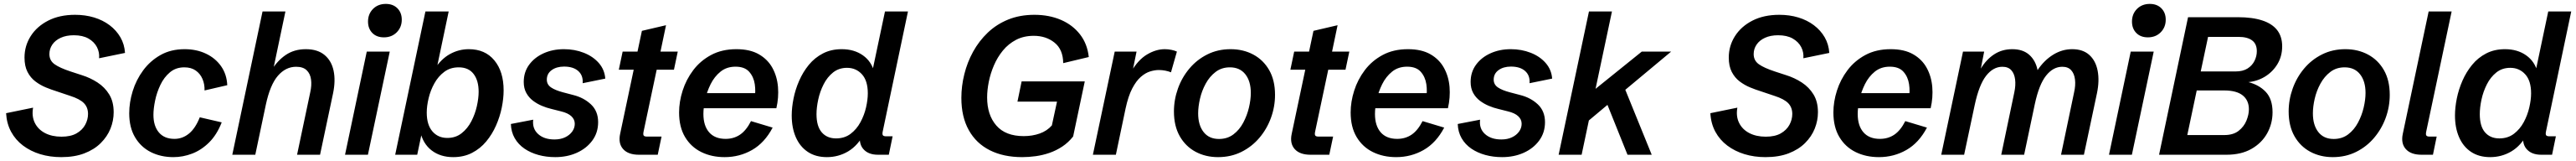

<svg xmlns="http://www.w3.org/2000/svg" viewBox="-20 -791 13190 823"><path d="M293.5 12.2Q235.8 12.2 186 -2.9Q136.2 -18.1 97.9 -46.9Q59.6 -75.7 36.9 -117.4Q14.2 -159.2 11.2 -212.4L149.4 -240.7Q141.6 -196.8 158.2 -163.1Q174.8 -129.4 210.4 -110.8Q246.1 -92.3 294.9 -92.3Q341.8 -92.3 371.6 -109.1Q401.4 -126 416 -152.8Q430.7 -179.7 430.7 -208.5Q430.7 -242.2 409.7 -263.7Q388.7 -285.2 339.8 -300.8L268.6 -324.7Q243.2 -332.5 214.6 -344.2Q186 -356 161.1 -374.8Q136.2 -393.6 120.8 -423.3Q105.5 -453.1 105.5 -496.6Q105.5 -556.6 137.2 -606.4Q168.9 -656.2 227.1 -685.8Q285.2 -715.3 364.3 -715.3Q416.5 -715.3 461.7 -701.7Q506.8 -688 541.3 -662.1Q575.7 -636.2 596.4 -600.6Q617.2 -564.9 620.1 -520.5L487.3 -493.2Q490.2 -523.4 476.3 -550.3Q462.4 -577.1 432.9 -594Q403.3 -610.8 357.9 -610.8Q319.3 -610.8 291 -597.9Q262.7 -585 247.8 -563Q232.9 -541 232.9 -514.6Q232.9 -481.4 259.5 -462.6Q286.1 -443.8 340.8 -425.8L397.9 -407.2Q441.9 -393.6 479.2 -369.4Q516.6 -345.2 539.3 -308.1Q562 -271 562 -217.3Q562 -174.3 545.7 -133.5Q529.3 -92.8 495.8 -59.6Q462.4 -26.4 411.9 -7.1Q361.3 12.2 293.5 12.2Z M867.7 12.2Q803.7 12.2 752.4 -13.4Q701.2 -39.1 671.4 -89.4Q641.6 -139.6 641.6 -211.9Q641.6 -267.6 659.4 -325.2Q677.2 -382.8 713.1 -431.4Q749 -480 802 -509.8Q855 -539.6 925.3 -539.6Q986.3 -539.6 1034.7 -516.6Q1083 -493.7 1112.1 -452.4Q1141.1 -411.1 1143.6 -355.5L1027.3 -328.6Q1028.3 -360.4 1016.8 -387.2Q1005.4 -414.1 982.2 -430.4Q959 -446.8 923.8 -446.8Q880.4 -446.8 850.1 -421.4Q819.8 -396 801.3 -357.2Q782.7 -318.4 774.2 -277.1Q765.6 -235.8 765.6 -204.1Q765.6 -147 793.5 -114Q821.3 -81.1 873.5 -81.1Q914.1 -81.1 947.3 -107.9Q980.5 -134.8 1002.9 -191.4L1115.2 -165.5Q1090.3 -102.1 1050.8 -63Q1011.2 -23.9 964.1 -5.9Q917 12.2 867.7 12.2Z M1169.4 0 1324.2 -732.4H1441.4L1373 -407.7L1368.7 -429.7Q1399.9 -481 1443.4 -510.3Q1486.8 -539.6 1545.9 -539.6Q1606 -539.6 1641.6 -510Q1677.2 -480.5 1688 -429.7Q1698.7 -378.9 1685.5 -314.9L1618.7 0H1501L1568.4 -318.8Q1576.7 -355.5 1572.5 -385Q1568.4 -414.6 1550 -432.1Q1531.7 -449.7 1496.1 -449.7Q1442.9 -449.7 1402.8 -403.6Q1362.8 -357.4 1340.8 -254.4L1287.1 0Z M1975.6 -527.3 1863.8 0H1746.6L1857.9 -527.3ZM1945.8 -600.1Q1908.2 -600.1 1886.2 -622.6Q1864.3 -645 1864.3 -680.7Q1864.3 -719.7 1889.9 -745.4Q1915.5 -771 1955.6 -771Q1992.7 -771 2014.9 -748.5Q2037.1 -726.1 2037.1 -690.4Q2037.1 -651.9 2011.5 -626Q1985.8 -600.1 1945.8 -600.1Z M2300.3 12.2Q2234.9 12.2 2189.9 -22.2Q2145 -56.6 2130.9 -121.1L2141.6 -120.6L2116.2 0H2003.4L2158.2 -732.4H2277.3L2212.9 -426.3L2203.1 -435.1Q2238.3 -489.7 2283.7 -514.6Q2329.1 -539.6 2380.4 -539.6Q2463.9 -539.6 2511.2 -482.4Q2558.6 -425.3 2558.6 -329.1Q2558.6 -287.6 2549.1 -241Q2539.6 -194.3 2519.8 -149.4Q2500 -104.5 2469.5 -67.9Q2439 -31.2 2396.7 -9.5Q2354.5 12.2 2300.3 12.2ZM2270.5 -85.9Q2313 -85.9 2343.5 -109.9Q2374 -133.8 2393.3 -170.9Q2412.6 -208 2421.6 -248.5Q2430.7 -289.1 2430.7 -321.8Q2430.7 -379.4 2404.8 -413.1Q2378.9 -446.8 2328.6 -446.8Q2285.6 -446.8 2254.9 -423.8Q2224.1 -400.9 2204.1 -365Q2184.1 -329.1 2174.6 -289.1Q2165 -249 2165 -215.3Q2165 -153.3 2193.8 -119.6Q2222.7 -85.9 2270.5 -85.9Z M2822.8 12.2Q2777.3 12.2 2737.1 1.2Q2696.8 -9.8 2665.3 -31.2Q2633.8 -52.7 2615.5 -84.5Q2597.2 -116.2 2595.7 -157.2L2710 -179.2Q2704.6 -133.3 2735.4 -105.7Q2766.1 -78.1 2818.8 -78.1Q2850.1 -78.1 2873.3 -89.1Q2896.5 -100.1 2909.7 -118.4Q2922.9 -136.7 2922.9 -158.2Q2922.9 -180.7 2905.3 -197Q2887.7 -213.4 2852.5 -221.7L2802.2 -234.4Q2779.3 -239.7 2754.6 -250Q2730 -260.3 2709 -276.1Q2688 -292 2674.8 -315.7Q2661.6 -339.4 2661.6 -372.1Q2661.6 -422.4 2689.2 -460Q2716.8 -497.6 2763.4 -518.6Q2810.1 -539.6 2867.2 -539.6Q2922.4 -539.6 2969.2 -521.2Q3016.1 -502.9 3045.9 -469Q3075.7 -435.1 3079.1 -389.2L2963.4 -365.7Q2966.3 -405.3 2940.7 -428Q2915 -450.7 2868.2 -450.7Q2829.6 -450.7 2804.7 -432.6Q2779.8 -414.6 2779.8 -383.8Q2779.8 -358.9 2801.3 -344.2Q2822.8 -329.6 2861.8 -319.3L2915.5 -305.2Q2968.8 -292 3005.6 -257.6Q3042.5 -223.1 3042.5 -166.5Q3042.5 -112.8 3012.7 -72.5Q2982.9 -32.2 2933.3 -10Q2883.8 12.2 2822.8 12.2Z M3251.5 0Q3196.3 0 3170.4 -29.1Q3144.5 -58.1 3155.3 -107.4L3224.6 -434.6H3148.4L3168 -527.3H3244.1L3266.6 -633.3L3390.1 -662.1L3361.8 -527.3H3450.2L3430.7 -434.6H3342.3L3275.4 -119.6Q3272 -104 3275.6 -98.4Q3279.3 -92.8 3293 -92.8H3367.2L3347.7 0Z M3689.9 12.2Q3623.5 12.2 3570.8 -13.7Q3518.1 -39.6 3487.5 -90.6Q3457 -141.6 3457 -216.3Q3457 -271 3475.1 -327.6Q3493.2 -384.3 3529.5 -432.4Q3565.9 -480.5 3621.1 -510Q3676.3 -539.6 3750.5 -539.6Q3820.3 -539.6 3865.7 -513.4Q3911.1 -487.3 3935.1 -443.6Q3959 -399.9 3963.4 -346.2Q3967.8 -292.5 3955.1 -237.8H3538.6L3554.2 -314.9H3866.2L3843.3 -287.1Q3850.1 -323.2 3844.5 -360.8Q3838.9 -398.4 3815.7 -424.3Q3792.5 -450.2 3746.1 -450.2Q3700.7 -450.2 3669.2 -424.8Q3637.7 -399.4 3618.4 -360.6Q3599.1 -321.8 3590.3 -281Q3581.5 -240.2 3581.5 -208.5Q3581.5 -148.4 3610.8 -114.7Q3640.1 -81.1 3695.3 -81.1Q3736.8 -81.1 3768.8 -102.5Q3800.8 -124 3825.2 -171.9L3936 -138.7Q3895 -61 3830.8 -24.4Q3766.6 12.2 3689.9 12.2Z M4213.9 12.2Q4156.2 12.2 4116 -14.6Q4075.7 -41.5 4054.7 -89.6Q4033.7 -137.7 4033.7 -200.7Q4033.7 -241.2 4043 -287.4Q4052.2 -333.5 4071.8 -378.2Q4091.3 -422.9 4121.3 -459.5Q4151.4 -496.1 4193.4 -517.8Q4235.4 -539.6 4289.6 -539.6Q4353.5 -539.6 4398.2 -508.1Q4442.9 -476.6 4456.5 -420.9L4443.8 -414.1L4511.2 -732.4H4628.9L4500 -120.6Q4496.6 -105.5 4500.2 -99.9Q4503.9 -94.2 4517.6 -94.2H4550.3L4530.8 0H4475.1Q4424.3 0 4398.9 -30.8Q4373.5 -61.5 4386.7 -118.2L4389.2 -129.4L4406.2 -110.4Q4372.6 -46.9 4322.8 -17.3Q4272.9 12.2 4213.9 12.2ZM4260.7 -83.5Q4304.2 -83.5 4335.2 -106.9Q4366.2 -130.4 4385.7 -166.5Q4405.3 -202.6 4414.3 -242.2Q4423.3 -281.7 4423.3 -314Q4423.3 -378.4 4393.1 -411.4Q4362.8 -444.3 4316.9 -444.3Q4275.4 -444.3 4245.6 -420.7Q4215.8 -397 4197 -359.9Q4178.2 -322.8 4169.4 -282Q4160.6 -241.2 4160.6 -207.5Q4160.6 -145.5 4187.5 -114.5Q4214.4 -83.5 4260.7 -83.5Z M5213.9 12.2Q5118.2 12.2 5048.1 -22.9Q4978 -58.1 4940.2 -126Q4902.3 -193.8 4902.3 -290.5Q4902.3 -351.1 4917.5 -411.9Q4932.6 -472.7 4962.6 -527.1Q4992.7 -581.5 5037.6 -624.3Q5082.5 -667 5142.3 -691.2Q5202.1 -715.3 5276.4 -715.3Q5351.6 -715.3 5411.9 -689.5Q5472.2 -663.6 5509.8 -615.2Q5547.4 -566.9 5554.7 -499.5L5423.8 -468.3Q5422.9 -538.1 5379.4 -573Q5335.9 -607.9 5272.9 -607.9Q5221.7 -607.9 5182.4 -587.4Q5143.1 -566.9 5115 -532.7Q5086.9 -498.5 5069.1 -457Q5051.3 -415.5 5042.7 -372.8Q5034.2 -330.1 5034.2 -293Q5034.2 -203.6 5081.3 -149.4Q5128.4 -95.2 5221.7 -95.2Q5265.6 -95.2 5303.2 -108.4Q5340.8 -121.6 5365.7 -149.9L5398.9 -303.2L5437.5 -271.5H5189.5L5210.9 -375H5534.2L5474.6 -93.3Q5450.2 -62.5 5419.2 -42Q5388.2 -21.5 5353.5 -9.5Q5318.8 2.4 5283.2 7.3Q5247.6 12.2 5213.9 12.2Z M5575.7 0 5687.5 -527.3H5799.3L5774.9 -408.2L5769 -420.4Q5806.6 -484.9 5852.5 -512.2Q5898.4 -539.6 5943.8 -539.6Q5961.4 -539.6 5978 -536.1Q5994.6 -532.7 6005.9 -527.3L5975.6 -421.4Q5962.4 -426.8 5946.3 -429.9Q5930.2 -433.1 5913.1 -433.1Q5892.6 -433.1 5868.7 -425.8Q5844.7 -418.5 5821 -397.9Q5797.4 -377.4 5777.1 -338.6Q5756.8 -299.8 5743.2 -236.8L5693.4 0Z M6216.8 12.2Q6152.8 12.2 6101.6 -15.1Q6050.3 -42.5 6020.5 -94.7Q5990.7 -147 5990.7 -221.2Q5990.7 -281.2 6011.2 -338.4Q6031.7 -395.5 6070.1 -440.9Q6108.4 -486.3 6161.9 -512.9Q6215.3 -539.6 6280.8 -539.6Q6345.7 -539.6 6397.2 -512Q6448.7 -484.4 6478.5 -432.4Q6508.3 -380.4 6508.3 -306.2Q6508.3 -245.6 6487.5 -188.7Q6466.8 -131.8 6428.2 -86.4Q6389.6 -41 6335.9 -14.4Q6282.2 12.2 6216.8 12.2ZM6221.2 -80.6Q6264.2 -80.6 6295.2 -104Q6326.2 -127.4 6345.7 -164.1Q6365.2 -200.7 6374.8 -241.2Q6384.3 -281.7 6384.3 -315.9Q6384.3 -376 6356.2 -411.4Q6328.1 -446.8 6277.3 -446.8Q6234.9 -446.8 6204.1 -423.3Q6173.3 -399.9 6153.3 -363.3Q6133.3 -326.7 6124 -286.1Q6114.7 -245.6 6114.7 -211.4Q6114.7 -151.4 6142.6 -116Q6170.4 -80.6 6221.2 -80.6Z M6689.9 0Q6634.8 0 6608.9 -29.1Q6583 -58.1 6593.8 -107.4L6663.1 -434.6H6586.9L6606.4 -527.3H6682.6L6705.1 -633.3L6828.6 -662.1L6800.3 -527.3H6888.7L6869.1 -434.6H6780.8L6713.9 -119.6Q6710.4 -104 6714.1 -98.4Q6717.8 -92.8 6731.4 -92.8H6805.7L6786.1 0Z M7128.4 12.2Q7062 12.2 7009.3 -13.7Q6956.5 -39.6 6926 -90.6Q6895.5 -141.6 6895.5 -216.3Q6895.5 -271 6913.6 -327.6Q6931.6 -384.3 6968 -432.4Q7004.4 -480.5 7059.6 -510Q7114.7 -539.6 7189 -539.6Q7258.8 -539.6 7304.2 -513.4Q7349.6 -487.3 7373.5 -443.6Q7397.5 -399.9 7401.9 -346.2Q7406.2 -292.5 7393.6 -237.8H6977.1L6992.7 -314.9H7304.7L7281.7 -287.1Q7288.6 -323.2 7283 -360.8Q7277.3 -398.4 7254.2 -424.3Q7231 -450.2 7184.6 -450.2Q7139.2 -450.2 7107.7 -424.8Q7076.2 -399.4 7056.9 -360.6Q7037.6 -321.8 7028.8 -281Q7020 -240.2 7020 -208.5Q7020 -148.4 7049.3 -114.7Q7078.6 -81.1 7133.8 -81.1Q7175.3 -81.1 7207.3 -102.5Q7239.3 -124 7263.7 -171.9L7374.5 -138.7Q7333.5 -61 7269.3 -24.4Q7205.1 12.2 7128.4 12.2Z M7670.9 12.2Q7625.5 12.2 7585.2 1.2Q7544.9 -9.8 7513.4 -31.2Q7481.9 -52.7 7463.6 -84.5Q7445.3 -116.2 7443.8 -157.2L7558.1 -179.2Q7552.7 -133.3 7583.5 -105.7Q7614.3 -78.1 7667 -78.1Q7698.2 -78.1 7721.4 -89.1Q7744.6 -100.1 7757.8 -118.4Q7771 -136.7 7771 -158.2Q7771 -180.7 7753.4 -197Q7735.8 -213.4 7700.7 -221.7L7650.4 -234.4Q7627.4 -239.7 7602.8 -250Q7578.1 -260.3 7557.1 -276.1Q7536.1 -292 7522.9 -315.7Q7509.8 -339.4 7509.8 -372.1Q7509.8 -422.4 7537.4 -460Q7564.9 -497.6 7611.6 -518.6Q7658.2 -539.6 7715.3 -539.6Q7770.5 -539.6 7817.4 -521.2Q7864.3 -502.9 7894 -469Q7923.8 -435.1 7927.2 -389.2L7811.5 -365.7Q7814.5 -405.3 7788.8 -428Q7763.2 -450.7 7716.3 -450.7Q7677.7 -450.7 7652.8 -432.6Q7627.9 -414.6 7627.9 -383.8Q7627.9 -358.9 7649.4 -344.2Q7670.9 -329.6 7710 -319.3L7763.7 -305.2Q7816.9 -292 7853.8 -257.6Q7890.6 -223.1 7890.6 -166.5Q7890.6 -112.8 7860.8 -72.5Q7831.1 -32.2 7781.5 -10Q7731.9 12.2 7670.9 12.2Z M7960.4 0 8115.7 -732.4H8233.4L8149.4 -336.9L8386.2 -527.3H8536.6L8301.8 -332L8437 0H8313L8210.4 -254.9L8115.2 -175.3L8078.1 0Z M9019.5 12.2Q8961.9 12.2 8912.1 -2.9Q8862.3 -18.1 8824 -46.9Q8785.6 -75.7 8762.9 -117.4Q8740.2 -159.2 8737.3 -212.4L8875.5 -240.7Q8867.7 -196.8 8884.3 -163.1Q8900.9 -129.4 8936.5 -110.8Q8972.2 -92.3 9021 -92.3Q9067.9 -92.3 9097.7 -109.1Q9127.4 -126 9142.1 -152.8Q9156.7 -179.7 9156.7 -208.5Q9156.7 -242.2 9135.7 -263.7Q9114.7 -285.2 9065.9 -300.8L8994.6 -324.7Q8969.2 -332.5 8940.7 -344.2Q8912.1 -356 8887.2 -374.8Q8862.3 -393.6 8846.9 -423.3Q8831.5 -453.1 8831.5 -496.6Q8831.5 -556.6 8863.3 -606.4Q8895 -656.2 8953.1 -685.8Q9011.2 -715.3 9090.3 -715.3Q9142.6 -715.3 9187.7 -701.7Q9232.9 -688 9267.3 -662.1Q9301.8 -636.2 9322.5 -600.6Q9343.3 -564.9 9346.2 -520.5L9213.4 -493.2Q9216.3 -523.4 9202.4 -550.3Q9188.5 -577.1 9158.9 -594Q9129.4 -610.8 9084 -610.8Q9045.4 -610.8 9017.1 -597.9Q8988.8 -585 8973.9 -563Q8959 -541 8959 -514.6Q8959 -481.4 8985.6 -462.6Q9012.2 -443.8 9066.9 -425.8L9124 -407.2Q9168 -393.6 9205.3 -369.4Q9242.7 -345.2 9265.4 -308.1Q9288.1 -271 9288.1 -217.3Q9288.1 -174.3 9271.7 -133.5Q9255.4 -92.8 9221.9 -59.6Q9188.5 -26.4 9137.9 -7.1Q9087.4 12.2 9019.5 12.2Z M9600.1 12.2Q9533.7 12.2 9481 -13.7Q9428.2 -39.6 9397.7 -90.6Q9367.2 -141.6 9367.2 -216.3Q9367.2 -271 9385.3 -327.6Q9403.3 -384.3 9439.7 -432.4Q9476.1 -480.5 9531.2 -510Q9586.4 -539.6 9660.6 -539.6Q9730.5 -539.6 9775.9 -513.4Q9821.3 -487.3 9845.2 -443.6Q9869.1 -399.9 9873.5 -346.2Q9877.9 -292.5 9865.2 -237.8H9448.7L9464.4 -314.9H9776.4L9753.4 -287.1Q9760.3 -323.2 9754.6 -360.8Q9749 -398.4 9725.8 -424.3Q9702.6 -450.2 9656.2 -450.2Q9610.8 -450.2 9579.3 -424.8Q9547.9 -399.4 9528.6 -360.6Q9509.3 -321.8 9500.5 -281Q9491.7 -240.2 9491.7 -208.5Q9491.7 -148.4 9521 -114.7Q9550.3 -81.1 9605.5 -81.1Q9647 -81.1 9679 -102.5Q9710.9 -124 9735.4 -171.9L9846.2 -138.7Q9805.2 -61 9741 -24.4Q9676.8 12.2 9600.1 12.2Z M9919.4 0 10030.8 -527.3H10139.2L10122.1 -440.4Q10150.4 -487.3 10190.7 -513.4Q10231 -539.6 10283.2 -539.6Q10337.9 -539.6 10370.4 -510.5Q10402.8 -481.4 10412.6 -432.6Q10446.3 -482.9 10492.2 -511.2Q10538.1 -539.6 10589.8 -539.6Q10645 -539.6 10677.7 -510Q10710.4 -480.5 10720.2 -429.4Q10730 -378.4 10716.8 -314.9L10649.9 0H10532.7L10599.6 -318.8Q10607.9 -355 10604.2 -384.8Q10600.6 -414.6 10584.7 -432.1Q10568.8 -449.7 10539.1 -449.7Q10492.2 -449.7 10456.1 -404.3Q10419.9 -358.9 10398.4 -258.3L10343.8 0H10226.6L10293.5 -318.8Q10301.3 -355 10297.6 -384.8Q10293.9 -414.6 10278.1 -432.1Q10262.2 -449.7 10232.4 -449.7Q10185.1 -449.7 10148.9 -403.3Q10112.8 -356.9 10090.8 -254.4L10036.6 0Z M11007.3 -527.3 10895.5 0H10778.3L10889.6 -527.3ZM10977.5 -600.1Q10939.9 -600.1 10918 -622.6Q10896 -645 10896 -680.7Q10896 -719.7 10921.6 -745.4Q10947.3 -771 10987.3 -771Q11024.4 -771 11046.6 -748.5Q11068.8 -726.1 11068.8 -690.4Q11068.8 -651.9 11043.2 -626Q11017.6 -600.1 10977.5 -600.1Z M11034.7 0 11183.1 -703.1H11438Q11512.2 -703.1 11563 -686.5Q11613.8 -669.9 11639.4 -637Q11665 -604 11665 -554.2Q11665 -503.4 11640.6 -463.1Q11616.2 -422.9 11575.4 -398.4Q11534.7 -374 11484.9 -370.6L11486.8 -372.6Q11545.9 -358.4 11580.8 -321.5Q11615.7 -284.7 11615.7 -217.3Q11615.7 -158.7 11587.9 -109.1Q11560.1 -59.6 11507.6 -29.8Q11455.1 0 11379.9 0ZM11179.2 -100.6H11368.2Q11414.6 -100.6 11442.1 -122.3Q11469.7 -144 11482.2 -174.8Q11494.6 -205.6 11494.6 -232.4Q11494.6 -277.8 11463.1 -303.2Q11431.6 -328.6 11368.2 -328.6H11227.5ZM11248 -425.8H11426.8Q11463.9 -425.8 11487.8 -440.9Q11511.7 -456.1 11523.4 -480Q11535.2 -503.9 11535.2 -529.3Q11535.2 -566.9 11510.7 -584.7Q11486.3 -602.5 11441.4 -602.5H11285.6Z M11924.3 12.2Q11860.4 12.2 11809.1 -15.1Q11757.8 -42.5 11728 -94.7Q11698.2 -147 11698.2 -221.2Q11698.2 -281.2 11718.8 -338.4Q11739.3 -395.5 11777.6 -440.9Q11815.9 -486.3 11869.4 -512.9Q11922.9 -539.6 11988.3 -539.6Q12053.2 -539.6 12104.7 -512Q12156.2 -484.4 12186 -432.4Q12215.8 -380.4 12215.8 -306.2Q12215.8 -245.6 12195.1 -188.7Q12174.3 -131.8 12135.7 -86.4Q12097.2 -41 12043.5 -14.4Q11989.7 12.2 11924.3 12.2ZM11928.7 -80.6Q11971.7 -80.6 12002.7 -104Q12033.7 -127.4 12053.2 -164.1Q12072.8 -200.7 12082.3 -241.2Q12091.8 -281.7 12091.8 -315.9Q12091.8 -376 12063.7 -411.4Q12035.6 -446.8 11984.9 -446.8Q11942.4 -446.8 11911.6 -423.3Q11880.9 -399.9 11860.8 -363.3Q11840.8 -326.7 11831.5 -286.1Q11822.3 -245.6 11822.3 -211.4Q11822.3 -151.4 11850.1 -116Q11877.9 -80.6 11928.7 -80.6Z M12378.4 0Q12323.7 0 12297.9 -29.1Q12272 -58.1 12282.7 -107.4L12415 -732.4H12532.7L12402.8 -119.6Q12399.4 -104 12403.1 -98.4Q12406.7 -92.8 12420.4 -92.8H12456.1L12437 0Z M12730 12.2Q12672.4 12.2 12632.1 -14.6Q12591.8 -41.5 12570.8 -89.6Q12549.8 -137.7 12549.8 -200.7Q12549.8 -241.2 12559.1 -287.4Q12568.4 -333.5 12587.9 -378.2Q12607.4 -422.9 12637.5 -459.5Q12667.5 -496.1 12709.5 -517.8Q12751.5 -539.6 12805.7 -539.6Q12869.6 -539.6 12914.3 -508.1Q12959 -476.6 12972.7 -420.9L12960 -414.1L13027.3 -732.4H13145L13016.1 -120.6Q13012.7 -105.5 13016.4 -99.9Q13020 -94.2 13033.7 -94.2H13066.4L13046.9 0H12991.2Q12940.4 0 12915 -30.8Q12889.6 -61.5 12902.8 -118.2L12905.3 -129.4L12922.4 -110.4Q12888.7 -46.9 12838.9 -17.3Q12789.1 12.2 12730 12.2ZM12776.9 -83.5Q12820.3 -83.5 12851.3 -106.9Q12882.3 -130.4 12901.9 -166.5Q12921.4 -202.6 12930.4 -242.2Q12939.5 -281.7 12939.5 -314Q12939.5 -378.4 12909.2 -411.4Q12878.9 -444.3 12833 -444.3Q12791.5 -444.3 12761.7 -420.7Q12731.9 -397 12713.1 -359.9Q12694.3 -322.8 12685.5 -282Q12676.8 -241.2 12676.8 -207.5Q12676.8 -145.5 12703.6 -114.5Q12730.5 -83.5 12776.9 -83.5Z"/></svg>

Font: Schibsted Grotesk SemiBold
Style: Italic
Weight: 600
Italic angle: -12°
Designer: Bakken & Baeck AS, Henrik Kongsvoll
Foundry: Schibsted ASA
Version: Version 1.100;gftools[0.9.25]